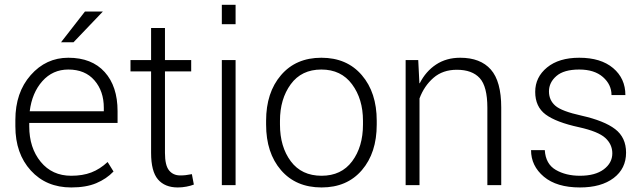

<svg xmlns="http://www.w3.org/2000/svg" viewBox="-20 -782 2722 811"><path d="M280.8 9.8Q175.3 9.8 110.1 -61.8Q44.9 -133.3 44.9 -248.5V-275.4Q44.9 -391.1 109.6 -464.6Q174.3 -538.1 268.6 -538.1Q367.7 -538.1 422.1 -477.8Q476.6 -417.5 476.6 -312.5V-262.7H103.5V-248.5Q103.5 -157.7 151.9 -98.6Q200.2 -39.6 280.8 -39.6Q329.1 -39.6 365.5 -53.5Q401.9 -67.4 434.6 -97.7L459.5 -57.6Q429.7 -26.4 386.7 -8.3Q343.8 9.8 280.8 9.8ZM268.6 -488.3Q202.6 -488.3 158.9 -439.2Q115.2 -390.1 105.5 -312H418.5V-326.7Q418.5 -397 378.9 -442.6Q339.4 -488.3 268.6 -488.3ZM338.9 -733.4H414.6L290.5 -603.5H237.8Z M676.8 -663.6V-528.3H787.6V-480.5H676.8V-136.2Q676.8 -83.5 694.1 -62.3Q711.4 -41 741.2 -41Q753.9 -41 764.2 -42.2Q774.4 -43.5 790.5 -46.4L798.8 -2.4Q785.6 2.9 767.6 6.3Q749.5 9.8 731 9.8Q676.3 9.8 647.2 -24.2Q618.2 -58.1 618.2 -136.2V-480.5H531.2V-528.3H618.2V-663.6Z M975.1 0H917V-528.3H975.1ZM975.1 -679.7H917V-761.7H975.1Z M1104 -272Q1104 -391.1 1167 -464.6Q1230 -538.1 1337.4 -538.1Q1445.3 -538.1 1508.3 -464.6Q1571.3 -391.1 1571.3 -272V-255.9Q1571.3 -136.2 1508.5 -63.2Q1445.8 9.8 1338.4 9.8Q1230 9.8 1167 -63.2Q1104 -136.2 1104 -255.9ZM1162.6 -255.9Q1162.6 -162.1 1208.3 -100.8Q1253.9 -39.6 1338.4 -39.6Q1421.9 -39.6 1467.5 -100.8Q1513.2 -162.1 1513.2 -255.9V-272Q1513.2 -363.8 1467 -426Q1420.9 -488.3 1337.4 -488.3Q1253.4 -488.3 1208 -426Q1162.6 -363.8 1162.6 -272Z M1746.6 -528.3 1751.5 -430.7 1752.9 -430.2Q1778.3 -480.5 1821.8 -509.3Q1865.2 -538.1 1923.8 -538.1Q2009.3 -538.1 2053.2 -488.3Q2097.2 -438.5 2097.2 -327.6V0H2038.6V-326.7Q2038.6 -417 2006.3 -452.1Q1974.1 -487.3 1909.7 -487.3Q1850.1 -487.3 1810.8 -453.1Q1771.5 -418.9 1752 -366.2V0H1693.4V-528.3Z M2566.4 -134.3Q2566.4 -172.4 2536.6 -199.5Q2506.8 -226.6 2425.8 -244.6Q2329.1 -265.6 2284.9 -298.3Q2240.7 -331.1 2240.7 -394Q2240.7 -456.1 2290.8 -497.1Q2340.8 -538.1 2426.8 -538.1Q2518.1 -538.1 2569.8 -494.4Q2621.6 -450.7 2621.6 -380.4H2563Q2563 -424.8 2526.9 -456.5Q2490.7 -488.3 2426.8 -488.3Q2361.8 -488.3 2330.3 -460.9Q2298.8 -433.6 2298.8 -396Q2298.8 -358.9 2325.7 -335.4Q2352.5 -312 2436.5 -293.5Q2532.2 -272 2578.4 -236.6Q2624.5 -201.2 2624.5 -137.2Q2624.5 -69.8 2572 -30Q2519.5 9.8 2429.7 9.8Q2331.5 9.8 2277.3 -35.6Q2223.1 -81.1 2223.1 -147.9H2281.2Q2284.7 -89.4 2327.4 -64.5Q2370.1 -39.6 2429.7 -39.6Q2494.1 -39.6 2530.3 -66.7Q2566.4 -93.8 2566.4 -134.3Z"/></svg>

Font: Roboto Web
Style: Light
Weight: 300
Designer: Google
Version: Version 1.200310; 2013